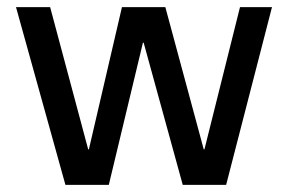

<svg xmlns="http://www.w3.org/2000/svg" viewBox="-20 -520 810 540"><path d="M25 -500H121L228 -100H230L323 -500H445L553 -100H555L655 -500H745L616 0H494L384 -400H382L286 0H164Z"/></svg>

Font: PT Root UI Medium
Style: Regular
Weight: 500
Designer: Vitaly Kuzmin
Foundry: ParaType Ltd.
Version: Version 2.001G